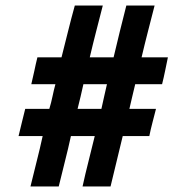

<svg xmlns="http://www.w3.org/2000/svg" viewBox="-20 -673 626 693"><path d="M351 -653Q339 -606 327 -559.5Q315 -513 304 -466H390Q401 -513 412.5 -559.5Q424 -606 436 -653H538Q526 -606 514 -559.5Q502 -513 491 -466H586Q581 -442 576 -417.5Q571 -393 565 -369H468Q463 -347 457.5 -325Q452 -303 447 -280H543Q537 -256 530.5 -231.5Q524 -207 519 -182H423Q412 -136 401 -91Q390 -46 379 0H278Q288 -46 299.5 -91Q311 -136 322 -182H236Q226 -136 214.5 -91Q203 -46 192 0H90Q101 -46 112.5 -91Q124 -136 134 -182H47Q53 -207 59 -231.5Q65 -256 71 -280H158Q165 -303 169.5 -325Q174 -347 180 -369H93Q99 -393 104 -417.5Q109 -442 115 -466H202Q214 -513 225.5 -559.5Q237 -606 250 -653ZM281 -369Q276 -347 271 -325Q266 -303 260 -280H346Q351 -303 356 -325Q361 -347 366 -369Z"/></svg>

Font: Josefin Sans Thin SemiBold
Style: Italic
Weight: 600
Italic angle: -7°
Version: Version 2.000